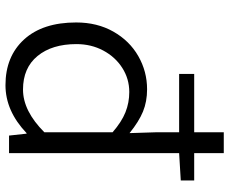

<svg xmlns="http://www.w3.org/2000/svg" viewBox="-88 -736 837 701"><g transform="rotate(90 330.5 -385.5)"><path d="M62 -245Q62 -322 95.5 -381Q129 -440 185 -472Q241 -504 306 -504Q351 -504 387.5 -489Q424 -474 466 -440L463 -535V-621H250V-676H463V-784H539V-676H639V-627L539 -621V0H475L468 -64H466Q385 13 291 13Q186 13 124 -55Q62 -123 62 -245ZM463 -129V-378Q425 -411 390 -425Q355 -439 316 -439Q268 -439 228 -413.5Q188 -388 164.5 -344Q141 -300 141 -246Q141 -157 184.5 -104Q228 -51 307 -51Q385 -51 463 -129Z"/></g></svg>

Font: Nebula Sans Book
Style: Regular
Weight: 400
Designer: Paul D. Hunt for Adobe (as Source Sans)
Foundry: Nebula Entertainment & Broadcasting LLC
Version: Version 1.010